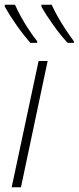

<svg xmlns="http://www.w3.org/2000/svg" viewBox="-20 -786 330 806"><path d="M29 0 142 -530H180L68 0ZM264 -606Q234 -638 203.5 -681Q173 -724 154 -758V-766H197Q207 -743 223 -715Q239 -687 257 -660Q275 -633 290 -613V-606ZM108 -606Q79 -638 49 -681Q19 -724 0 -758V-766H43Q53 -743 68.5 -715Q84 -687 102 -660Q120 -633 136 -613V-606Z"/></svg>

Font: Noto Sans Disp ExtLt
Style: Italic
Weight: 200
Italic angle: -12°
Designer: Monotype Design Team
Foundry: Monotype Imaging Inc.
Version: Version 2.000;GOOG;noto-source:20170915:90ef993387c0